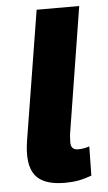

<svg xmlns="http://www.w3.org/2000/svg" viewBox="-52 -740 442 786"><g transform="rotate(-5 169.0 -347.0)"><path d="M183 11Q94 11 61 -33Q28 -77 43 -173L129 -705H304L221 -186Q219 -165 219 -151Q219 -137 226 -129Q233 -121 248 -121Q263 -121 275 -123.5Q287 -126 295 -129L293 -9Q263 2 238 6.5Q213 11 183 11Z"/></g></svg>

Font: Nunito Sans 7pt Condensed Black
Style: Italic
Weight: 900
Width: 3
Italic angle: -9°
Designer: Vernon Adams
Foundry: Vernon Adams
Version: Version 3.101;gftools[0.9.27]